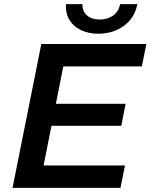

<svg xmlns="http://www.w3.org/2000/svg" viewBox="-20 -914 732 934"><path d="M242 -409H591L570 -302H221ZM192 -109H588L566 0H41L181 -700H692L670 -591H288ZM458 -750Q411 -750 374 -767.5Q337 -785 317.5 -817.5Q298 -850 301 -894H381Q380 -859 403 -839Q426 -819 465 -819Q504 -819 531 -839Q558 -859 564 -894H648Q636 -828 583.5 -789Q531 -750 458 -750Z"/></svg>

Font: MOST Montserrat SemiBold
Style: Italic
Weight: 600
Italic angle: -11.3°
Designer: Julieta Ulanovsky
Foundry: Julieta Ulanovsky
Version: Version 8.000;March 11, 2024;FontCreator 15.0.0.2926 64-bit